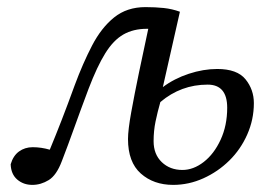

<svg xmlns="http://www.w3.org/2000/svg" viewBox="-20 -507 739 540"><path d="M412 -110Q412 -73 435 -51Q458 -29 493 -29Q524 -29 553 -51.5Q582 -74 600.5 -114Q619 -154 619 -204Q619 -269 564 -269Q489 -269 431 -220Q423 -192 417.5 -165.5Q412 -139 412 -110ZM71 13Q46 13 28.5 -2Q11 -17 10 -45Q17 -69 33.5 -81Q50 -93 72 -93Q96 -93 120 -86Q137 -127 153.5 -169.5Q170 -212 190 -267Q213 -329 239 -379Q265 -429 301 -458Q337 -487 389 -487Q417 -487 440.5 -484.5Q464 -482 486 -474L438 -262Q470 -286 511 -299.5Q552 -313 591 -313Q647 -313 670.5 -284Q694 -255 694 -217Q694 -171 675.5 -129Q657 -87 625 -55.5Q593 -24 552 -5.5Q511 13 467 13Q412 13 376 -19Q340 -51 340 -116Q340 -141 349 -191Q358 -241 371 -303.5Q384 -366 397 -426H393Q355 -426 327 -410Q299 -394 276 -357Q253 -320 229 -257Q205 -193 188 -145.5Q171 -98 154 -54Q139 -14 117 -0.5Q95 13 71 13Z"/></svg>

Font: Source Serif Pro
Style: Italic
Weight: 400
Italic angle: -12°
Designer: Frank Grießhammer
Foundry: Adobe Systems Incorporated
Version: Version 3.001;hotconv 1.0.111;makeotfexe 2.5.65597